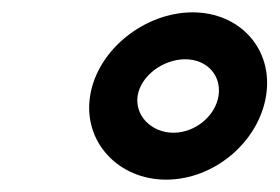

<svg xmlns="http://www.w3.org/2000/svg" viewBox="-20 -776 453 311"><path d="M126 -621C114 -546 172 -485 249 -485C327 -485 399 -546 411 -621C423 -696 369 -756 292 -756C215 -756 138 -696 126 -621ZM203 -621C208 -653 244 -680 280 -680C315 -680 339 -654 334 -621C329 -588 296 -561 261 -561C225 -561 198 -589 203 -621Z"/></svg>

Font: Charger Pro
Style: ExBdExtObl
Weight: 400
Designer: Jasper
Foundry: Cannot Into Space Fonts
Version: Version 1.09